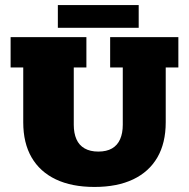

<svg xmlns="http://www.w3.org/2000/svg" viewBox="-20 -730 748 760"><path d="M354 10Q264 10 201 -20Q138 -50 105 -107Q72 -164 72 -246V-463H22V-583H322V-463H272V-236Q272 -203 282.5 -179Q293 -155 315 -142.5Q337 -130 369 -130Q402 -130 423.5 -142.5Q445 -155 455.5 -179Q466 -203 466 -236V-463H416V-583H686V-463H636V-246Q636 -164 603 -107Q570 -50 507 -20Q444 10 354 10ZM209 -620V-710H529V-620Z"/></svg>

Font: Rokkitt Black
Style: Regular
Weight: 900
Designer: Vernon Adams
Foundry: Vernon Adams
Version: Version 3.103